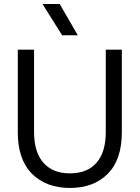

<svg xmlns="http://www.w3.org/2000/svg" viewBox="-20 -928 698 958"><path d="M329.1 9.8Q210.4 9.8 139.6 -61Q68.8 -131.8 68.8 -268.1V-680.2H149.9V-270Q149.9 -168.9 196.5 -116Q243.2 -63 329.1 -63Q415 -63 461.4 -115.7Q507.8 -168.5 507.8 -270V-680.2H587.9V-268.1Q587.9 -131.3 517.6 -60.8Q447.3 9.8 329.1 9.8ZM191.9 -908.2H277.8L368.2 -752H290Z"/></svg>

Font: TASA Orbiter Deck
Style: Regular
Weight: 400
Designer: Weizhong Zhang
Version: Version 1.000;Glyphs 3.1.2 (3151)